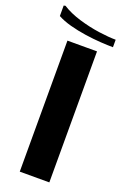

<svg xmlns="http://www.w3.org/2000/svg" viewBox="-197 -913 631 964"><g transform="rotate(20 119.0 -430.5)"><path d="M45 -700H203V0H45ZM-24 -861Q17 -835 72 -818.5Q127 -802 180.5 -794.5Q234 -787 271 -787V-747Q244 -747 204.5 -749.5Q165 -752 121 -758.5Q77 -765 36.5 -776Q-4 -787 -33 -803V-859Z"/></g></svg>

Font: Phudu
Style: Bold
Weight: 700
Version: Version 1.005;gftools[0.9.23]